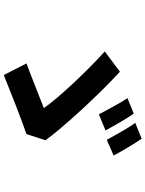

<svg xmlns="http://www.w3.org/2000/svg" viewBox="106 -908 787 1040"><g transform="rotate(90 500.0 -388.5)"><path d="M596 -719 512 -685C539 -646 577 -572 600 -530L687 -566C667 -604 623 -681 596 -719ZM732 -762 646 -727C675 -688 714 -616 738 -573L823 -610C803 -648 759 -723 732 -762ZM707 -138 740 -241C676 -331 493 -531 369 -644L259 -562C354 -478 515 -308 566 -232C509 -210 385 -160 324 -138L387 -15C461 -45 625 -110 707 -138Z"/></g></svg>

Font: Noto Sans CJK TC
Style: Bold
Weight: 700
Designer: Ryoko NISHIZUKA 西塚涼子 (kana, bopomofo & ideographs); Paul D. Hunt (Latin, Greek & Cyrillic); Sandoll Communications 산돌커뮤니
Foundry: Adobe
Version: Version 2.004;hotconv 1.0.118;makeotfexe 2.5.65603